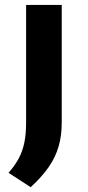

<svg xmlns="http://www.w3.org/2000/svg" viewBox="-20 -615 356 776"><path d="M104 141.5 14.5 83.5Q40.5 54 56 24.8Q71.5 -4.5 78.5 -39.2Q85.5 -74 85.5 -119.5V-595H229.5V-119Q229.5 -67.5 217.2 -24.2Q205 19 177.5 59.2Q150 99.5 104 141.5Z"/></svg>

Font: Encode Sans SC Expanded SemiBold
Style: Regular
Weight: 600
Width: 7
Designer: Multiple Designers
Foundry: Impallari Type
Version: Version 3.002